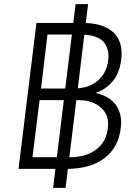

<svg xmlns="http://www.w3.org/2000/svg" viewBox="-20 -811 667 922"><path d="M69 0 155 -701H374Q442 -701 486.5 -680.5Q531 -660 550 -620.5Q569 -581 562 -524Q554 -459 519.5 -419Q485 -379 439 -365Q507 -349 537.5 -305.5Q568 -262 560 -197Q549 -102 481 -51Q413 0 299 0ZM235 91 343 -791H403L295 91ZM136 -56H316Q393 -56 442 -93Q491 -130 498 -197Q506 -256 466 -293Q426 -330 359 -330Q359 -330 340 -330Q321 -330 293 -330Q265 -330 236.5 -330Q208 -330 189 -330Q170 -330 170 -330ZM177 -386H332Q405 -386 448.5 -422.5Q492 -459 500 -523Q506 -578 475.5 -611.5Q445 -645 362 -645Q362 -645 346.5 -645Q331 -645 308 -645Q285 -645 262 -645Q239 -645 223.5 -645Q208 -645 208 -645Z"/></svg>

Font: Inclusive Sans Light
Style: Italic
Weight: 300
Italic angle: -7°
Designer: Olivia King
Foundry: Olivia King
Version: Version 2.004